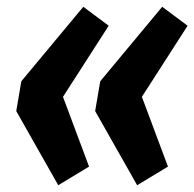

<svg xmlns="http://www.w3.org/2000/svg" viewBox="-20 -569 574 567"><path d="M226 -549 301 -493 166 -283 243 -77 152 -22 28 -241 43 -329ZM459 -549 534 -493 399 -283 476 -77 385 -22 261 -241 276 -329Z"/></svg>

Font: Fira Sans Extra Condensed SemiBold
Style: Italic
Weight: 600
Width: 3
Italic angle: -8°
Designer: Carrois Corporate & Edenspiekermann AG
Foundry: Carrois Corporate GbR & Edenspiekermann AG
Version: Version 4.203